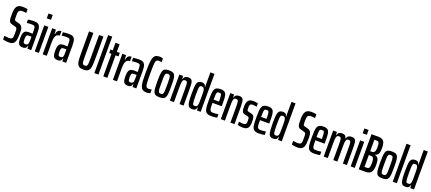

<svg xmlns="http://www.w3.org/2000/svg" viewBox="91 -2133 7932 3532"><g transform="rotate(20 4056.5 -367.5)"><path d="M140 8Q122 8 101.5 6Q81 4 62 0.5Q43 -3 28 -8V-79Q45 -77 61.5 -75Q78 -73 92.5 -71.5Q107 -70 117 -70Q139 -70 153.5 -73Q168 -76 179 -88Q187 -97 190.5 -111Q194 -125 194.5 -144.5Q195 -164 195 -187Q195 -226 194 -248.5Q193 -271 188 -282.5Q183 -294 172.5 -299.5Q162 -305 143 -310L83 -326Q61 -332 48 -344.5Q35 -357 29 -377.5Q23 -398 21.5 -428.5Q20 -459 20 -501Q20 -556 28 -593.5Q36 -631 53 -653.5Q70 -676 97 -686Q124 -696 163 -696Q190 -696 210 -693.5Q230 -691 243 -688Q256 -685 262 -683V-610Q256 -612 245.5 -613.5Q235 -615 221 -616.5Q207 -618 187 -618Q156 -618 140 -610.5Q124 -603 117 -588Q110 -573 107.5 -551.5Q105 -530 105 -502Q105 -456 107.5 -436Q110 -416 117.5 -411Q125 -406 140 -401L201 -385Q215 -381 227.5 -374.5Q240 -368 250.5 -356Q261 -344 269 -323Q274 -313 276 -297Q278 -281 279 -258.5Q280 -236 280 -206Q280 -158 276 -122.5Q272 -87 263 -62Q254 -37 238 -21.5Q222 -6 198 1Q174 8 140 8Z M418 8Q377 8 354.5 -7Q332 -22 323.5 -55Q315 -88 315 -145Q315 -201 326 -234Q337 -267 360.5 -281Q384 -295 422 -295Q431 -295 442 -294.5Q453 -294 464 -293.5Q475 -293 484.5 -292.5Q494 -292 501 -292V-336Q501 -374 498.5 -396.5Q496 -419 489 -430.5Q482 -442 466 -445.5Q450 -449 422 -449Q400 -449 382.5 -447.5Q365 -446 352.5 -444.5Q340 -443 332 -442V-508Q346 -510 376 -514Q406 -518 447 -518Q476 -518 498.5 -513.5Q521 -509 536.5 -497Q552 -485 562 -465Q572 -445 576.5 -415Q581 -385 581 -344V0H507L503 -58H497Q494 -32 482 -17.5Q470 -3 453 2.5Q436 8 418 8ZM440 -66Q453 -66 465 -69Q477 -72 486 -81.5Q495 -91 498 -111Q501 -134 501 -153.5Q501 -173 501 -199V-234H446Q428 -234 416.5 -228Q405 -222 400 -203.5Q395 -185 395 -149Q395 -118 398.5 -100Q402 -82 411 -74Q420 -66 440 -66Z M650 -648V-743H732V-648ZM651 0V-510H731V0Z M806 0V-510H879L884 -424H890Q897 -463 910.5 -483Q924 -503 943 -510.5Q962 -518 985 -518V-431Q951 -431 929 -414Q907 -397 896.5 -360Q886 -323 886 -264V0Z M1102 8Q1061 8 1038.5 -7Q1016 -22 1007.5 -55Q999 -88 999 -145Q999 -201 1010 -234Q1021 -267 1044.5 -281Q1068 -295 1106 -295Q1115 -295 1126 -294.5Q1137 -294 1148 -293.5Q1159 -293 1168.5 -292.5Q1178 -292 1185 -292V-336Q1185 -374 1182.5 -396.5Q1180 -419 1173 -430.5Q1166 -442 1150 -445.5Q1134 -449 1106 -449Q1084 -449 1066.5 -447.5Q1049 -446 1036.5 -444.5Q1024 -443 1016 -442V-508Q1030 -510 1060 -514Q1090 -518 1131 -518Q1160 -518 1182.5 -513.5Q1205 -509 1220.5 -497Q1236 -485 1246 -465Q1256 -445 1260.5 -415Q1265 -385 1265 -344V0H1191L1187 -58H1181Q1178 -32 1166 -17.5Q1154 -3 1137 2.5Q1120 8 1102 8ZM1124 -66Q1137 -66 1149 -69Q1161 -72 1170 -81.5Q1179 -91 1182 -111Q1185 -134 1185 -153.5Q1185 -173 1185 -199V-234H1130Q1112 -234 1100.5 -228Q1089 -222 1084 -203.5Q1079 -185 1079 -149Q1079 -118 1082.5 -100Q1086 -82 1095 -74Q1104 -66 1124 -66Z M1604 8Q1563 8 1536.5 -1.5Q1510 -11 1495 -32.5Q1480 -54 1473 -89.5Q1466 -125 1464.5 -176Q1463 -227 1463 -298V-688H1548V-256Q1548 -195 1549.5 -158.5Q1551 -122 1556 -103Q1561 -84 1572.5 -77Q1584 -70 1604 -70Q1624 -70 1635 -77Q1646 -84 1651 -103Q1656 -122 1657.5 -158.5Q1659 -195 1659 -256V-688H1744V-298Q1744 -227 1742.5 -176Q1741 -125 1734.5 -89.5Q1728 -54 1713 -32.5Q1698 -11 1672 -1.5Q1646 8 1604 8Z M1817 0V-743H1897V0Z M1992 0V-441H1947V-510H1992V-658H2072V-510H2130V-441H2072V0Z M2180 0V-510H2253L2258 -424H2264Q2271 -463 2284.5 -483Q2298 -503 2317 -510.5Q2336 -518 2359 -518V-431Q2325 -431 2303 -414Q2281 -397 2270.5 -360Q2260 -323 2260 -264V0Z M2476 8Q2435 8 2412.5 -7Q2390 -22 2381.5 -55Q2373 -88 2373 -145Q2373 -201 2384 -234Q2395 -267 2418.5 -281Q2442 -295 2480 -295Q2489 -295 2500 -294.5Q2511 -294 2522 -293.5Q2533 -293 2542.5 -292.5Q2552 -292 2559 -292V-336Q2559 -374 2556.5 -396.5Q2554 -419 2547 -430.5Q2540 -442 2524 -445.5Q2508 -449 2480 -449Q2458 -449 2440.5 -447.5Q2423 -446 2410.5 -444.5Q2398 -443 2390 -442V-508Q2404 -510 2434 -514Q2464 -518 2505 -518Q2534 -518 2556.5 -513.5Q2579 -509 2594.5 -497Q2610 -485 2620 -465Q2630 -445 2634.5 -415Q2639 -385 2639 -344V0H2565L2561 -58H2555Q2552 -32 2540 -17.5Q2528 -3 2511 2.5Q2494 8 2476 8ZM2498 -66Q2511 -66 2523 -69Q2535 -72 2544 -81.5Q2553 -91 2556 -111Q2559 -134 2559 -153.5Q2559 -173 2559 -199V-234H2504Q2486 -234 2474.5 -228Q2463 -222 2458 -203.5Q2453 -185 2453 -149Q2453 -118 2456.5 -100Q2460 -82 2469 -74Q2478 -66 2498 -66Z M2843 8Q2806 8 2780.5 -1.5Q2755 -11 2739 -34Q2723 -57 2714.5 -97Q2706 -137 2703.5 -197.5Q2701 -258 2701 -344Q2701 -429 2704.5 -489.5Q2708 -550 2716.5 -590.5Q2725 -631 2741 -654Q2757 -677 2782 -686.5Q2807 -696 2843 -696Q2856 -696 2869.5 -694.5Q2883 -693 2894 -690Q2905 -687 2911 -683V-610Q2905 -612 2896 -614Q2887 -616 2876.5 -617Q2866 -618 2857 -618Q2837 -618 2824 -612.5Q2811 -607 2803.5 -592Q2796 -577 2792.5 -547Q2789 -517 2787.5 -467.5Q2786 -418 2786 -344Q2786 -270 2787.5 -220.5Q2789 -171 2792.5 -141Q2796 -111 2803.5 -96Q2811 -81 2824 -75.5Q2837 -70 2857 -70Q2871 -70 2887 -72.5Q2903 -75 2912 -78V-7Q2903 -3 2891 0.5Q2879 4 2866.5 6Q2854 8 2843 8Z M3094 8Q3058 8 3033 1.5Q3008 -5 2993 -22Q2978 -39 2970.5 -69Q2963 -99 2960.5 -144.5Q2958 -190 2958 -255Q2958 -320 2960.5 -365.5Q2963 -411 2970.5 -441Q2978 -471 2993 -488Q3008 -505 3033 -511.5Q3058 -518 3094 -518Q3130 -518 3155 -511.5Q3180 -505 3195 -488Q3210 -471 3217.5 -441Q3225 -411 3227.5 -365.5Q3230 -320 3230 -255Q3230 -190 3227.5 -144.5Q3225 -99 3217.5 -69Q3210 -39 3195 -22Q3180 -5 3155 1.5Q3130 8 3094 8ZM3094 -61Q3113 -61 3124.5 -67.5Q3136 -74 3141.5 -93Q3147 -112 3148.5 -151Q3150 -190 3150 -255Q3150 -320 3148.5 -358.5Q3147 -397 3141.5 -416.5Q3136 -436 3124.5 -442.5Q3113 -449 3094 -449Q3075 -449 3063.5 -443Q3052 -437 3046.5 -417.5Q3041 -398 3039.5 -359Q3038 -320 3038 -255Q3038 -190 3039.5 -151Q3041 -112 3046.5 -93Q3052 -74 3063.5 -67.5Q3075 -61 3094 -61Z M3296 0V-510H3369L3373 -451H3379Q3384 -475 3396.5 -489Q3409 -503 3428 -510.5Q3447 -518 3471 -518Q3501 -518 3519.5 -508.5Q3538 -499 3547.5 -478Q3557 -457 3560.5 -423Q3564 -389 3564 -337V0H3484V-301Q3484 -351 3482 -380Q3480 -409 3474.5 -423Q3469 -437 3458.5 -442Q3448 -447 3432 -447Q3412 -447 3400.5 -436.5Q3389 -426 3383.5 -402.5Q3378 -379 3377 -342Q3376 -305 3376 -252V0Z M3735 8Q3702 8 3680.5 -3Q3659 -14 3648 -42.5Q3637 -71 3632.5 -123Q3628 -175 3628 -256Q3628 -333 3631.5 -384Q3635 -435 3646.5 -464Q3658 -493 3679 -505.5Q3700 -518 3734 -518Q3759 -518 3775.5 -511Q3792 -504 3801.5 -489.5Q3811 -475 3814 -454H3819V-743H3899V0H3826L3822 -58H3817Q3812 -30 3799.5 -16Q3787 -2 3770.5 3Q3754 8 3735 8ZM3762 -64Q3783 -64 3795.5 -73.5Q3808 -83 3813 -109Q3818 -132 3818.5 -170Q3819 -208 3819 -265Q3819 -305 3818.5 -336Q3818 -367 3815 -387Q3809 -423 3796 -435Q3783 -447 3759 -447Q3742 -447 3731.5 -441Q3721 -435 3716 -416.5Q3711 -398 3709.5 -359Q3708 -320 3708 -255Q3708 -190 3710 -151Q3712 -112 3717 -93.5Q3722 -75 3732.5 -69.5Q3743 -64 3762 -64Z M4105 8Q4066 8 4040 -1Q4014 -10 3999 -29Q3984 -48 3977 -79Q3970 -110 3968 -153Q3966 -196 3966 -254Q3966 -325 3969 -375.5Q3972 -426 3984.5 -457Q3997 -488 4025.5 -503Q4054 -518 4104 -518Q4139 -518 4162.5 -509.5Q4186 -501 4199.5 -482.5Q4213 -464 4219 -433.5Q4225 -403 4226.5 -359Q4228 -315 4228 -255V-229H4046Q4046 -175 4048.5 -142Q4051 -109 4058 -91.5Q4065 -74 4080.5 -67.5Q4096 -61 4123 -61Q4135 -61 4154 -62.5Q4173 -64 4191.5 -66Q4210 -68 4221 -70V-3Q4208 0 4189 2.5Q4170 5 4148 6.5Q4126 8 4105 8ZM4151 -272V-305Q4151 -354 4148.5 -383Q4146 -412 4141 -426Q4136 -440 4126.5 -444Q4117 -448 4101 -448Q4082 -448 4070.5 -443.5Q4059 -439 4054 -424Q4049 -409 4047.5 -377.5Q4046 -346 4046 -292H4171Z M4293 0V-510H4366L4370 -451H4376Q4381 -475 4393.5 -489Q4406 -503 4425 -510.5Q4444 -518 4468 -518Q4498 -518 4516.5 -508.5Q4535 -499 4544.5 -478Q4554 -457 4557.5 -423Q4561 -389 4561 -337V0H4481V-301Q4481 -351 4479 -380Q4477 -409 4471.5 -423Q4466 -437 4455.5 -442Q4445 -447 4429 -447Q4409 -447 4397.5 -436.5Q4386 -426 4380.5 -402.5Q4375 -379 4374 -342Q4373 -305 4373 -252V0Z M4726 8Q4707 8 4687 6Q4667 4 4650.5 0.5Q4634 -3 4623 -7V-71Q4628 -70 4637.5 -68.5Q4647 -67 4659 -65Q4671 -63 4683.5 -62Q4696 -61 4706 -61Q4734 -61 4748 -68.5Q4762 -76 4766.5 -93.5Q4771 -111 4771 -140Q4771 -174 4768 -189.5Q4765 -205 4757.5 -210Q4750 -215 4738 -218L4678 -231Q4652 -238 4638.5 -252Q4625 -266 4620 -293.5Q4615 -321 4615 -368Q4615 -410 4623.5 -438.5Q4632 -467 4647.5 -485Q4663 -503 4687 -510.5Q4711 -518 4741 -518Q4757 -518 4774.5 -516Q4792 -514 4807.5 -511.5Q4823 -509 4834 -505V-439Q4825 -441 4811.5 -443.5Q4798 -446 4783 -447.5Q4768 -449 4754 -449Q4734 -449 4721 -443Q4708 -437 4702 -420.5Q4696 -404 4696 -374Q4696 -344 4698 -330Q4700 -316 4706.5 -311Q4713 -306 4727 -303L4787 -288Q4807 -283 4821.5 -272.5Q4836 -262 4843.5 -233.5Q4851 -205 4851 -149Q4851 -106 4844.5 -76Q4838 -46 4823 -27.5Q4808 -9 4784 -0.5Q4760 8 4726 8Z M5035 8Q4996 8 4970 -1Q4944 -10 4929 -29Q4914 -48 4907 -79Q4900 -110 4898 -153Q4896 -196 4896 -254Q4896 -325 4899 -375.5Q4902 -426 4914.5 -457Q4927 -488 4955.5 -503Q4984 -518 5034 -518Q5069 -518 5092.5 -509.5Q5116 -501 5129.5 -482.5Q5143 -464 5149 -433.5Q5155 -403 5156.5 -359Q5158 -315 5158 -255V-229H4976Q4976 -175 4978.5 -142Q4981 -109 4988 -91.5Q4995 -74 5010.5 -67.5Q5026 -61 5053 -61Q5065 -61 5084 -62.5Q5103 -64 5121.5 -66Q5140 -68 5151 -70V-3Q5138 0 5119 2.5Q5100 5 5078 6.5Q5056 8 5035 8ZM5081 -272V-305Q5081 -354 5078.5 -383Q5076 -412 5071 -426Q5066 -440 5056.5 -444Q5047 -448 5031 -448Q5012 -448 5000.5 -443.5Q4989 -439 4984 -424Q4979 -409 4977.5 -377.5Q4976 -346 4976 -292H5101Z M5322 8Q5289 8 5267.5 -3Q5246 -14 5235 -42.5Q5224 -71 5219.5 -123Q5215 -175 5215 -256Q5215 -333 5218.5 -384Q5222 -435 5233.5 -464Q5245 -493 5266 -505.5Q5287 -518 5321 -518Q5346 -518 5362.5 -511Q5379 -504 5388.5 -489.5Q5398 -475 5401 -454H5406V-743H5486V0H5413L5409 -58H5404Q5399 -30 5386.5 -16Q5374 -2 5357.5 3Q5341 8 5322 8ZM5349 -64Q5370 -64 5382.5 -73.5Q5395 -83 5400 -109Q5405 -132 5405.5 -170Q5406 -208 5406 -265Q5406 -305 5405.5 -336Q5405 -367 5402 -387Q5396 -423 5383 -435Q5370 -447 5346 -447Q5329 -447 5318.5 -441Q5308 -435 5303 -416.5Q5298 -398 5296.5 -359Q5295 -320 5295 -255Q5295 -190 5297 -151Q5299 -112 5304 -93.5Q5309 -75 5319.5 -69.5Q5330 -64 5349 -64Z M5793 8Q5775 8 5754.5 6Q5734 4 5715 0.5Q5696 -3 5681 -8V-79Q5698 -77 5714.5 -75Q5731 -73 5745.5 -71.5Q5760 -70 5770 -70Q5792 -70 5806.5 -73Q5821 -76 5832 -88Q5840 -97 5843.5 -111Q5847 -125 5847.5 -144.5Q5848 -164 5848 -187Q5848 -226 5847 -248.5Q5846 -271 5841 -282.5Q5836 -294 5825.5 -299.5Q5815 -305 5796 -310L5736 -326Q5714 -332 5701 -344.5Q5688 -357 5682 -377.5Q5676 -398 5674.5 -428.5Q5673 -459 5673 -501Q5673 -556 5681 -593.5Q5689 -631 5706 -653.5Q5723 -676 5750 -686Q5777 -696 5816 -696Q5843 -696 5863 -693.5Q5883 -691 5896 -688Q5909 -685 5915 -683V-610Q5909 -612 5898.5 -613.5Q5888 -615 5874 -616.5Q5860 -618 5840 -618Q5809 -618 5793 -610.5Q5777 -603 5770 -588Q5763 -573 5760.5 -551.5Q5758 -530 5758 -502Q5758 -456 5760.5 -436Q5763 -416 5770.5 -411Q5778 -406 5793 -401L5854 -385Q5868 -381 5880.5 -374.5Q5893 -368 5903.5 -356Q5914 -344 5922 -323Q5927 -313 5929 -297Q5931 -281 5932 -258.5Q5933 -236 5933 -206Q5933 -158 5929 -122.5Q5925 -87 5916 -62Q5907 -37 5891 -21.5Q5875 -6 5851 1Q5827 8 5793 8Z M6119 8Q6080 8 6054 -1Q6028 -10 6013 -29Q5998 -48 5991 -79Q5984 -110 5982 -153Q5980 -196 5980 -254Q5980 -325 5983 -375.5Q5986 -426 5998.5 -457Q6011 -488 6039.5 -503Q6068 -518 6118 -518Q6153 -518 6176.5 -509.5Q6200 -501 6213.5 -482.5Q6227 -464 6233 -433.5Q6239 -403 6240.5 -359Q6242 -315 6242 -255V-229H6060Q6060 -175 6062.5 -142Q6065 -109 6072 -91.5Q6079 -74 6094.5 -67.5Q6110 -61 6137 -61Q6149 -61 6168 -62.5Q6187 -64 6205.5 -66Q6224 -68 6235 -70V-3Q6222 0 6203 2.5Q6184 5 6162 6.5Q6140 8 6119 8ZM6165 -272V-305Q6165 -354 6162.5 -383Q6160 -412 6155 -426Q6150 -440 6140.5 -444Q6131 -448 6115 -448Q6096 -448 6084.5 -443.5Q6073 -439 6068 -424Q6063 -409 6061.5 -377.5Q6060 -346 6060 -292H6185Z M6307 0V-510H6380L6384 -451H6390Q6395 -474 6407.5 -488.5Q6420 -503 6439 -510.5Q6458 -518 6482 -518Q6520 -518 6540 -502.5Q6560 -487 6567 -451H6573Q6579 -474 6591 -488.5Q6603 -503 6622.5 -510.5Q6642 -518 6667 -518Q6709 -518 6729.5 -501.5Q6750 -485 6756 -445.5Q6762 -406 6762 -337V0H6682V-301Q6682 -351 6680.5 -380Q6679 -409 6673.5 -423Q6668 -437 6657.5 -442Q6647 -447 6630 -447Q6610 -447 6599 -436.5Q6588 -426 6582.5 -402.5Q6577 -379 6576 -342Q6575 -305 6575 -252V0H6495V-301Q6495 -351 6493 -380Q6491 -409 6485.5 -423Q6480 -437 6470 -442Q6460 -447 6443 -447Q6423 -447 6411.5 -436.5Q6400 -426 6394.5 -402.5Q6389 -379 6388 -342Q6387 -305 6387 -252V0Z M6834 -648V-743H6916V-648ZM6835 0V-510H6915V0Z M6993 0V-688H7127Q7175 -688 7205 -671.5Q7235 -655 7249 -617.5Q7263 -580 7263 -517Q7263 -461 7254.5 -428Q7246 -395 7229 -379Q7212 -363 7184 -355V-351Q7217 -343 7234.5 -325Q7252 -307 7259.5 -273.5Q7267 -240 7267 -182Q7267 -137 7260 -103Q7253 -69 7237.5 -46Q7222 -23 7194.5 -11.5Q7167 0 7125 0ZM7077 -78H7121Q7147 -78 7159.5 -89Q7172 -100 7176.5 -126Q7181 -152 7181 -196Q7181 -241 7174.5 -266.5Q7168 -292 7152.5 -301.5Q7137 -311 7112 -311H7077ZM7077 -386H7112Q7133 -386 7148 -396.5Q7163 -407 7170.5 -431.5Q7178 -456 7178 -498Q7178 -541 7173.5 -565.5Q7169 -590 7157 -600Q7145 -610 7120 -610H7077Z M7456 8Q7420 8 7395 1.5Q7370 -5 7355 -22Q7340 -39 7332.5 -69Q7325 -99 7322.5 -144.5Q7320 -190 7320 -255Q7320 -320 7322.5 -365.5Q7325 -411 7332.5 -441Q7340 -471 7355 -488Q7370 -505 7395 -511.5Q7420 -518 7456 -518Q7492 -518 7517 -511.5Q7542 -505 7557 -488Q7572 -471 7579.5 -441Q7587 -411 7589.5 -365.5Q7592 -320 7592 -255Q7592 -190 7589.5 -144.5Q7587 -99 7579.5 -69Q7572 -39 7557 -22Q7542 -5 7517 1.5Q7492 8 7456 8ZM7456 -61Q7475 -61 7486.5 -67.5Q7498 -74 7503.5 -93Q7509 -112 7510.5 -151Q7512 -190 7512 -255Q7512 -320 7510.5 -358.5Q7509 -397 7503.5 -416.5Q7498 -436 7486.5 -442.5Q7475 -449 7456 -449Q7437 -449 7425.5 -443Q7414 -437 7408.5 -417.5Q7403 -398 7401.5 -359Q7400 -320 7400 -255Q7400 -190 7401.5 -151Q7403 -112 7408.5 -93Q7414 -74 7425.5 -67.5Q7437 -61 7456 -61Z M7658 0V-743H7738V0Z M7911 8Q7878 8 7856.5 -3Q7835 -14 7824 -42.5Q7813 -71 7808.5 -123Q7804 -175 7804 -256Q7804 -333 7807.5 -384Q7811 -435 7822.5 -464Q7834 -493 7855 -505.5Q7876 -518 7910 -518Q7935 -518 7951.5 -511Q7968 -504 7977.5 -489.5Q7987 -475 7990 -454H7995V-743H8075V0H8002L7998 -58H7993Q7988 -30 7975.5 -16Q7963 -2 7946.5 3Q7930 8 7911 8ZM7938 -64Q7959 -64 7971.5 -73.5Q7984 -83 7989 -109Q7994 -132 7994.5 -170Q7995 -208 7995 -265Q7995 -305 7994.5 -336Q7994 -367 7991 -387Q7985 -423 7972 -435Q7959 -447 7935 -447Q7918 -447 7907.5 -441Q7897 -435 7892 -416.5Q7887 -398 7885.5 -359Q7884 -320 7884 -255Q7884 -190 7886 -151Q7888 -112 7893 -93.5Q7898 -75 7908.5 -69.5Q7919 -64 7938 -64Z"/></g></svg>

Font: Saira UltraCondensed SemiBold
Style: Regular
Weight: 600
Width: 1
Designer: Hector Gatti with collaboration of the Omnibus-Type team
Foundry: Omnibus-Type
Version: Version 1.101